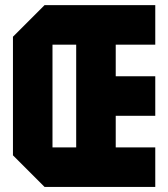

<svg xmlns="http://www.w3.org/2000/svg" viewBox="-20 -739 665 759"><path d="M187.5 -156.2H281.2V-562.5H187.5ZM31.2 -593.8 156.2 -718.8H593.8V-562.5H437.5V-437.5H593.8V-281.2H437.5V-156.2H593.8V0H156.2L31.2 -125Z"/></svg>

Font: Signwood
Style: Regular
Weight: 400
Designer: GGBotNet
Foundry: GGBotNet
Version: 0.95